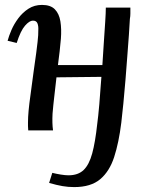

<svg xmlns="http://www.w3.org/2000/svg" viewBox="-20 -531 595 782"><path d="M282 231Q258 231 234.5 227Q211 223 180 214L193 173Q209 177 227.5 180Q246 183 259 183Q298 183 320.5 161.5Q343 140 355.5 94Q368 48 376 -26Q380 -55 384.5 -106.5Q389 -158 393 -218L210 -216Q206 -179 201.5 -141.5Q197 -104 194 -68Q193 -48 193.5 -31Q194 -14 196 0H95Q94 -10 94 -17.5Q94 -25 94 -33Q94 -53 96.5 -80.5Q99 -108 104.5 -146.5Q110 -185 117 -240Q124 -287 127.5 -315Q131 -343 133 -360Q135 -377 135.5 -387.5Q136 -398 136 -408Q137 -425 132.5 -436Q128 -447 114 -447Q100 -447 82 -426.5Q64 -406 48 -356L11 -365Q16 -384 26.5 -408.5Q37 -433 54.5 -456.5Q72 -480 96 -495.5Q120 -511 151 -511Q186 -511 203.5 -493Q221 -475 226 -444Q231 -413 228 -373Q226 -350 223 -322.5Q220 -295 216 -266H397Q400 -314 403 -359.5Q406 -405 408.5 -442Q411 -479 411 -500H511Q511 -487 511 -476Q511 -465 509 -454Q508 -429 505 -389Q502 -349 498.5 -302Q495 -255 491 -205Q487 -155 482.5 -110Q478 -65 474 -31Q464 50 445 108.5Q426 167 388 199Q350 231 282 231Z"/></svg>

Font: Lora Medium
Style: Italic
Weight: 500
Italic angle: -3°
Designer: Olga Karpushina, Alexei Vanyashin (Cyrillic)
Foundry: Cyreal
Version: Version 3.004